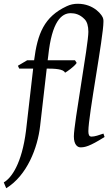

<svg xmlns="http://www.w3.org/2000/svg" viewBox="-69 -762 596 1019"><path d="M486 -35 480 -53C457 -45 434 -37 417 -37C403 -37 400 -49 400 -66C400 -149 480 -566 480 -646C480 -652 480 -657 479 -661C477 -680 430 -742 344 -742C323 -742 304 -738 285 -729C165 -673 130 -583 112 -442H75L26 -413L33 -398H107L69 -68C47 106 -8 183 -49 206L-36 237C75 169 131 22 144 -94L179 -398C221 -398 269 -396 276 -376C285 -381 323 -406 338 -428L329 -442H184L187 -465C206 -649 258 -692 306 -692C329 -692 355 -686 380 -660C393 -647 400 -624 400 -593C400 -524 323 -107 323 -38C323 8 344 20 358 20C381 20 405 16 486 -35Z"/></svg>

Font: Temporarium
Style: Italic
Weight: 400
Italic angle: -7°
Version: Version 1.1